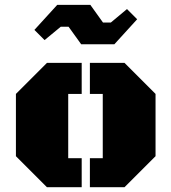

<svg xmlns="http://www.w3.org/2000/svg" viewBox="-20 -781 715 801"><path d="M628.9 -129.4 499.5 0H355V-121.1H408.7V-389.2H355V-518.6H499.5L628.9 -389.2ZM264.6 -121.1H320.8V0H175.8L46.4 -129.4V-389.2L175.8 -518.6H320.8V-389.2H264.6ZM356.9 -760.7 409.7 -687H442.4L509.8 -743.2L552.2 -700.7L457 -596.2H318.8L266.1 -669.4H233.4L166 -613.8L123.5 -656.2L218.8 -760.7Z"/></svg>

Font: Black Ops One
Style: Regular
Weight: 400
Designer: James Grieshaber
Foundry: James Grieshaber
Version: Version 1.002